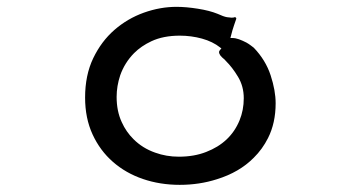

<svg xmlns="http://www.w3.org/2000/svg" viewBox="-20 -486 1040 553"><path d="M658.7 -436Q656.7 -436.5 656.2 -436.5Q655.8 -436.5 655 -436.3Q654.3 -436 652.8 -435.5Q650.9 -435.1 647 -435.1Q643.1 -435.1 633.8 -436.5Q624.5 -438 606.4 -446.3Q583.5 -455.6 549.8 -460.9Q516.1 -466.3 488.3 -466.3Q441.4 -466.3 394.3 -449.5Q347.2 -432.6 309.6 -399.9Q272 -367.2 248.5 -318.4Q225.1 -269.5 225.1 -205.1Q225.1 -145.5 246.6 -98.9Q268.1 -52.2 305.2 -19.8Q342.3 12.7 391.6 29.5Q440.9 46.4 497.6 46.4Q554.2 46.4 604.5 30.3Q669.4 10.3 710.9 -31.7Q735.8 -56.2 752 -88.4Q773.9 -131.8 773.9 -188.5Q773.9 -225.1 759.5 -269Q745.1 -313 710.9 -348.6Q709 -350.1 702.9 -354.7Q696.8 -359.4 689.9 -363.3Q678.7 -369.1 668.5 -372.8Q658.2 -376.5 649.4 -376.5H643.6Q649.9 -401.9 654.3 -413.8Q658.7 -425.8 660.6 -432.1Q660.6 -434.6 658.7 -436ZM669.9 -139.2Q643.6 -75.2 573.7 -48.3Q539.1 -34.7 495.1 -34.7Q459 -34.7 426.8 -46.4Q390.6 -59.1 364.7 -85Q343.3 -106 330.6 -134.3Q315.9 -166 315.9 -207Q315.9 -237.8 326.2 -269Q338.9 -305.2 366.2 -333Q386.7 -353.5 416 -367.2Q450.2 -383.3 498 -383.3Q530.8 -383.3 561.8 -374.8Q592.8 -366.2 614.3 -349.1L617.7 -346.2L614.3 -342.8Q610.8 -338.9 610.8 -335.9Q610.8 -332 614.7 -326.2Q617.2 -323.2 619.6 -320.8L627.4 -314L630.4 -310.5Q648.9 -292.5 665.5 -264.9Q682.1 -237.3 682.1 -203.1Q682.1 -168.9 669.9 -139.2Z"/></svg>

Font: Bakudai
Style: Light
Weight: 300
Version: Version 1.48